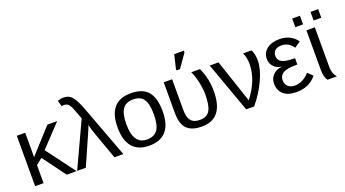

<svg xmlns="http://www.w3.org/2000/svg" viewBox="-57 -1317 3395 1890"><g transform="rotate(-20 1640.5 -371.5)"><path d="M501 0H398L220 -241L155 -188V0H67V-528H155V-272L387 -528H490L276 -301Z M507 0 726 -471Q694 -559 682 -587Q672 -612 661 -626Q643 -654 605 -654Q592 -654 582 -649L564 -713Q597 -725 627 -725Q680 -725 713 -689Q745 -654 783 -557L991 0H898L797 -282Q775 -342 766 -386Q763 -376 747 -338Q722 -278 598 0Z M1499 -265Q1499 10 1261 10Q1145 10 1086 -60Q1027 -130 1027 -265Q1027 -538 1264 -538Q1385 -538 1442 -471.5Q1499 -405 1499 -265ZM1407 -265Q1407 -375 1374 -424Q1341 -473 1265 -473Q1188 -473 1153.5 -423Q1119 -373 1119 -265Q1119 -55 1260 -55Q1338 -55 1372.5 -105.5Q1407 -156 1407 -265Z M2040 -279Q2040 10 1813 10Q1705 10 1655.5 -41.5Q1606 -93 1606 -205V-528H1694V-202Q1694 -129 1723 -93.5Q1752 -58 1817 -58Q1889 -58 1919.5 -108.5Q1950 -159 1950 -277Q1950 -337 1933 -413Q1916 -488 1894 -528H1986Q2040 -411 2040 -279ZM1801 -595H1764V-611L1798 -753H1899V-735Z M2550 -413Q2550 -328 2499 -217Q2449 -105 2361 0H2278L2088 -528H2180L2332 -75Q2462 -244 2462 -409Q2462 -476 2438 -528H2525Q2550 -482 2550 -413Z M2811 -56Q2853 -56 2894 -77.5Q2935 -99 2963 -134L3015 -85Q2937 10 2805 10Q2716 10 2669 -30.5Q2622 -71 2622 -144Q2622 -198 2658 -234Q2694 -270 2751 -275V-276Q2700 -282 2669 -315.5Q2638 -349 2638 -397Q2638 -460 2687.5 -499Q2737 -538 2818 -538Q2940 -538 3002 -448L2939 -405Q2894 -473 2818 -473Q2774 -473 2750.5 -452Q2727 -431 2727 -395Q2727 -350 2766 -329.5Q2805 -309 2902 -309V-243Q2826 -243 2790 -233Q2713 -214 2713 -146Q2713 -104 2739.5 -80Q2766 -56 2811 -56Z M3228 0H3131Q3101 -33 3101 -115V-528H3189V-111Q3189 -44 3228 0ZM3281 -595H3201V-685H3281ZM3090 -595H3009V-685H3090Z"/></g></svg>

Font: Libra Sans
Style: Regular
Weight: 400
Foundry: Context Ltd
Version: Version 1.002